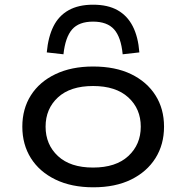

<svg xmlns="http://www.w3.org/2000/svg" viewBox="-20 -788 793 817"><path d="M377 9Q284 9 216 -24Q148 -57 111.5 -115Q75 -173 75 -249Q75 -325 111.5 -382.5Q148 -440 216 -472.5Q284 -505 376 -505Q471 -505 538 -472.5Q605 -440 641.5 -382.5Q678 -325 678 -249Q678 -173 641.5 -115Q605 -57 538 -24Q471 9 377 9ZM376 -75Q473 -75 526 -124Q579 -173 579 -249Q579 -325 526 -373.5Q473 -422 376 -422Q279 -422 226.5 -373.5Q174 -325 174 -249Q174 -173 226.5 -124Q279 -75 376 -75ZM250 -557 179 -565Q185 -631 207.5 -676Q230 -721 272 -744.5Q314 -768 376 -768Q439 -768 480.5 -744.5Q522 -721 545 -676Q568 -631 573 -565L502 -557Q495 -630 465.5 -663Q436 -696 376 -696Q316 -696 287 -663Q258 -630 250 -557Z"/></svg>

Font: Nunito Sans 7pt Expanded
Style: Regular
Weight: 400
Width: 7
Designer: Vernon Adams
Foundry: Vernon Adams
Version: Version 3.101;gftools[0.9.27]